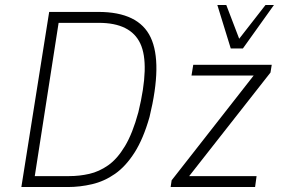

<svg xmlns="http://www.w3.org/2000/svg" viewBox="-20 -753 1140 773"><path d="M66 0 178 -705H376Q538 -705 586.5 -602.5Q635 -500 582 -282Q557 -194 521.5 -138.5Q486 -83 443 -53Q400 -23 351 -11.5Q302 0 253 0ZM120 -44H259Q300 -44 339.5 -53Q379 -62 415.5 -87.5Q452 -113 483 -164.5Q514 -216 537 -301Q584 -494 545 -577.5Q506 -661 378 -661H216ZM667 0 671 -27 1017 -469 1019 -449H751L758 -492H1074L1069 -461L722 -19V-44H1013L1007 0ZM909 -558 855 -733H891L943 -597L1049 -733H1083L958 -558Z"/></svg>

Font: Nunito Sans 7pt Condensed ExtraLight
Style: Italic
Weight: 250
Width: 3
Italic angle: -9°
Designer: Vernon Adams
Foundry: Vernon Adams
Version: Version 3.101;gftools[0.9.27]